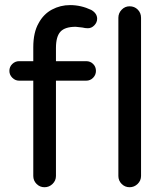

<svg xmlns="http://www.w3.org/2000/svg" viewBox="-20 -744 661 769"><path d="M113.3 -39.1V-420.9H56.6Q41 -420.9 29.3 -432.6Q17.6 -444.3 17.6 -460Q17.6 -476.6 29.3 -487.8Q41 -499 56.6 -499H113.3V-554.7Q113.3 -614.3 134.8 -651.4Q154.3 -687.5 188 -705.6Q221.7 -723.6 260.7 -723.6Q304.7 -723.6 345.7 -704.1Q369.1 -690.4 369.1 -668.9Q369.1 -654.3 357.9 -642.6Q346.7 -630.9 332 -630.9Q321.3 -630.9 309.6 -633.8L283.2 -636.7Q240.2 -636.7 222.2 -617.2Q204.1 -597.7 204.1 -551.8V-499H325.2Q341.8 -499 353 -487.8Q364.3 -476.6 364.3 -460Q364.3 -444.3 353 -432.6Q341.8 -420.9 325.2 -420.9H204.1V-39.1Q204.1 -20.5 190.4 -7.3Q176.8 5.9 158.2 5.9Q139.6 5.9 126.5 -7.3Q113.3 -20.5 113.3 -39.1ZM454.1 -672.9Q454.1 -691.4 467.3 -705.1Q480.5 -718.8 499 -718.8Q518.6 -718.8 531.7 -705.6Q544.9 -692.4 544.9 -672.9V-39.1Q544.9 -20.5 531.2 -7.3Q517.6 5.9 499 5.9Q480.5 5.9 467.3 -7.3Q454.1 -20.5 454.1 -39.1Z"/></svg>

Font: jf-openhuninn-2.0
Style: Regular
Weight: 400
Designer: [Kosugi Maru]
Designed by MOTOYA      

[Varela Round]
Joe Prince (Latin component); Avraham Cornfeld (Hebrew component)
Foundry: justfont CO.,LTD.
Version: 2.0